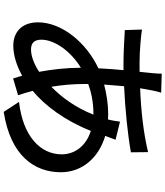

<svg xmlns="http://www.w3.org/2000/svg" viewBox="52 -892 896 1040"><g transform="rotate(90 500.0 -372.0)"><path d="M737 -550 639 -574C637 -557 632 -526 627 -509L598 -510C548 -510 491 -502 438 -488C441 -525 444 -562 447 -596C570 -602 704 -615 805 -633L804 -726C698 -701 583 -688 458 -683L470 -749C473 -764 477 -782 482 -797L379 -800C379 -786 378 -765 376 -747L369 -680H314C263 -680 175 -687 140 -693L143 -600C186 -598 264 -593 311 -593H360C356 -550 352 -503 350 -457C211 -392 101 -259 101 -130C101 -38 158 4 227 4C281 4 338 -15 390 -44L405 5L496 -22C488 -47 479 -73 472 -101C553 -168 634 -277 689 -416C772 -390 816 -328 816 -258C816 -143 718 -48 532 -27L586 56C824 19 913 -111 913 -254C913 -367 837 -458 716 -494ZM601 -430C562 -332 508 -259 450 -202C441 -256 435 -315 435 -378V-402C479 -418 533 -430 594 -430ZM369 -136C325 -107 282 -92 248 -92C212 -92 195 -111 195 -148C195 -220 258 -308 347 -362C347 -285 356 -206 369 -136Z"/></g></svg>

Font: Noto Sans CJK TC Medium
Style: Regular
Weight: 500
Designer: Ryoko NISHIZUKA 西塚涼子 (kana, bopomofo & ideographs); Paul D. Hunt (Latin, Greek & Cyrillic); Sandoll Communications 산돌커뮤니
Foundry: Adobe
Version: Version 2.004;hotconv 1.0.118;makeotfexe 2.5.65603